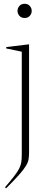

<svg xmlns="http://www.w3.org/2000/svg" viewBox="-20 -762 248 1014"><path d="M110 -667Q92.5 -667 82.5 -678.5Q72.5 -690 72.5 -704.5Q72.5 -719 82.5 -730.5Q92.5 -742 110 -742Q127.5 -742 137.5 -730.5Q147.5 -719 147.5 -704.5Q147.5 -690 137.5 -678.5Q127.5 -667 110 -667ZM95 -489 13 -506V-513.5L129.5 -527.5H133.5V42.5Q133.5 62.5 131 78.5Q128.5 94.5 117.2 113.5Q106 132.5 81.5 160.2Q57 188 12.5 232.5L6.5 227Q37.5 191 55.2 167.8Q73 144.5 81.5 127.8Q90 111 92.5 94.2Q95 77.5 95 54.5Z"/></svg>

Font: Newsreader Display ExtraLight
Style: Regular
Weight: 275
Designer: Hugues Gentile
Foundry: Production Type
Version: Version 1.001